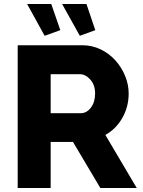

<svg xmlns="http://www.w3.org/2000/svg" viewBox="-20 -935 710 955"><path d="M68 0V-710H388Q438 -710 480.5 -689.5Q523 -669 554 -634.5Q585 -600 602.5 -557Q620 -514 620 -470Q620 -404 588.5 -348.5Q557 -293 504 -264L660 0H479L343 -229H232V0ZM232 -372H382Q411 -372 432 -399.5Q453 -427 453 -470Q453 -513 429 -539.5Q405 -566 377 -566H232ZM289 -915H410L454 -785L377 -757ZM115 -915H235L280 -785L202 -757Z"/></svg>

Font: Raleway ExtraBold
Style: Regular
Weight: 800
Designer: Matt McInerney, Pablo Impallari, Rodrigo Fuenzalida
Foundry: Matt McInerney, Pablo Impallari, Rodrigo Fuenzalida
Version: Version 4.026